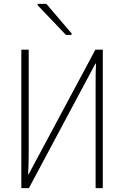

<svg xmlns="http://www.w3.org/2000/svg" viewBox="-20 -970 640 990"><path d="M320 -790H349V-798L219 -950H174V-943ZM90 0H129L472 -642H475C473 -606 473 -575 473 -531V0H510V-714H472L128 -72H125C127 -111 128 -137 128 -174V-714H90Z"/></svg>

Font: Noto Sans Mono ExtraLight
Style: Regular
Weight: 200
Designer: Monotype Design Team
Foundry: Monotype Imaging Inc.
Version: Version 2.014